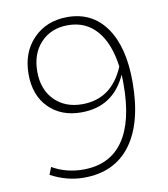

<svg xmlns="http://www.w3.org/2000/svg" viewBox="-81 -772 744 851"><g transform="rotate(-10 291.5 -347.0)"><path d="M279 -704Q390 -704 452 -616.5Q514 -529 514 -372Q514 -188 440.5 -89Q367 10 229 10Q152 10 80 -29L93 -62Q156 -26 232 -26Q351 -26 412 -112.5Q473 -199 473 -367Q473 -397 472 -411Q412 -277 268 -277Q177 -277 121.5 -333Q66 -389 66 -484Q66 -582 125.5 -643Q185 -704 279 -704ZM106 -489Q106 -408 153.5 -360Q201 -312 278 -312Q411 -312 468 -448Q454 -554 404.5 -611Q355 -668 275 -668Q199 -668 152.5 -618.5Q106 -569 106 -489Z"/></g></svg>

Font: Cantarell Light
Style: Regular
Weight: 300
Designer: Dave Crossland, Nikolaus Waxweiler, Florian Fecher, Jacques Le Bailly, Eben Sorkin, Alexei Vanyashin, Alexios Zavras, Em
Version: Version 0.303